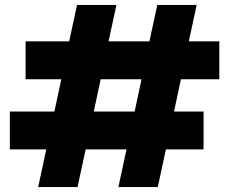

<svg xmlns="http://www.w3.org/2000/svg" viewBox="-20 -760 944 780"><path d="M715 -438 687 -307H807V-153H654L621 0H461L494 -153H328L295 0H135L168 -153H20V-307H201L229 -438H84V-592H261L293 -740H453L421 -592H587L619 -740H779L747 -592H871V-438ZM555 -438H389L361 -307H527Z"/></svg>

Font: MSTAGE
Style: Bold
Weight: 700
Designer: Ninad Kale (Devanagari), Jonny Pinhorn (Latin)
Foundry: Indian Type Foundry
Version: 4.004